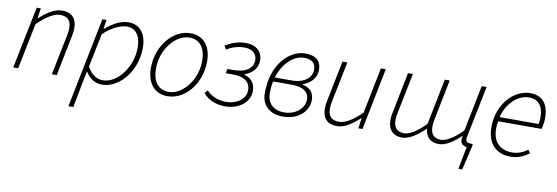

<svg xmlns="http://www.w3.org/2000/svg" viewBox="-53 -869 4248 1465"><g transform="rotate(10 2070.5 -137.0)"><path d="M41 0H79L151 -355C224 -426 281 -457 324 -457C385 -457 410 -427 410 -367C410 -348 408 -334 402 -305L340 0H378L440 -310C446 -338 448 -351 448 -375C448 -444 416 -492 334 -492C276 -492 218 -454 163 -403H159L170 -480H138Z M507 218H545L578 43L600 -66H602C629 -21 672 12 729 12C861 12 989 -134 989 -319C989 -430 934 -492 849 -492C783 -492 723 -453 672 -411H668L679 -480H647ZM730 -22C684 -22 645 -45 609 -106L662 -367C717 -420 788 -458 842 -458C908 -458 950 -409 950 -312C950 -166 845 -22 730 -22Z M1238 12C1368 12 1490 -123 1490 -302C1490 -422 1427 -492 1329 -492C1198 -492 1076 -357 1076 -178C1076 -57 1140 12 1238 12ZM1241 -22C1161 -22 1115 -78 1115 -183C1115 -332 1222 -458 1326 -458C1406 -458 1452 -402 1452 -296C1452 -148 1345 -22 1241 -22Z M1681 12C1786 12 1873 -48 1873 -141C1873 -206 1834 -238 1788 -252V-256C1841 -272 1887 -316 1887 -378C1887 -451 1833 -492 1760 -492C1695 -492 1645 -472 1599 -444L1616 -416C1656 -441 1701 -456 1755 -456C1805 -456 1850 -431 1850 -374C1850 -314 1798 -272 1695 -272H1652L1646 -238H1703C1786 -238 1836 -206 1836 -140C1836 -69 1766 -23 1685 -23C1631 -23 1571 -42 1534 -85L1512 -62C1553 -10 1622 12 1681 12Z M2130 12C2249 12 2328 -60 2328 -151C2328 -213 2289 -244 2239 -254V-258C2295 -276 2342 -322 2342 -385C2342 -455 2301 -492 2218 -492C2100 -492 1965 -370 1965 -141C1965 -47 2028 12 2130 12ZM2134 -21C2052 -21 2003 -69 2003 -148C2003 -181 2006 -211 2012 -239H2157C2241 -239 2291 -208 2291 -149C2291 -78 2224 -21 2134 -21ZM2213 -458C2276 -458 2305 -431 2305 -380C2305 -324 2254 -271 2149 -271H2020C2056 -393 2142 -458 2213 -458Z M2551 12C2609 12 2667 -28 2722 -79H2726L2715 0H2747L2843 -480H2805L2734 -125C2661 -53 2604 -23 2561 -23C2500 -23 2475 -53 2475 -113C2475 -132 2477 -146 2483 -175L2545 -480H2507L2445 -170C2439 -142 2437 -129 2437 -105C2437 -36 2469 12 2551 12Z M3520 172H3550L3593 -12L3596 -33C3554 -33 3541 -39 3541 -64C3541 -70 3542 -74 3543 -80L3624 -480H3586L3515 -125C3447 -53 3384 -23 3353 -23C3294 -23 3269 -53 3269 -113C3269 -132 3271 -146 3277 -175L3338 -480H3300L3229 -125C3161 -53 3099 -23 3068 -23C3008 -23 2983 -53 2983 -113C2983 -132 2985 -146 2991 -175L3053 -480H3015L2953 -170C2947 -142 2945 -129 2945 -105C2945 -36 2977 12 3057 12C3104 12 3165 -24 3232 -89C3235 -35 3263 12 3343 12C3390 12 3453 -28 3505 -79H3509C3507 -66 3505 -60 3505 -53C3505 -19 3527 -6 3554 -2Z M3896 12C3954 12 4002 -12 4038 -40L4021 -64C3986 -39 3948 -22 3900 -22C3804 -22 3729 -86 3756 -238H4092C4098 -258 4105 -288 4105 -322C4105 -420 4065 -492 3961 -492C3838 -492 3713 -368 3713 -186C3713 -57 3784 12 3896 12ZM3762 -271C3788 -381 3872 -458 3958 -458C4041 -458 4069 -394 4069 -328C4069 -307 4067 -290 4064 -271Z"/></g></svg>

Font: Source Sans Pro Light
Style: Italic
Weight: 300
Italic angle: -11°
Designer: Paul D. Hunt
Foundry: Adobe Systems Incorporated
Version: Version 3.006;hotconv 1.0.111;makeotfexe 2.5.65597